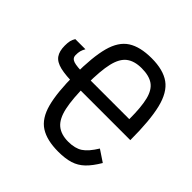

<svg xmlns="http://www.w3.org/2000/svg" viewBox="-169 -778 938 938"><g transform="rotate(45 300.0 -309.0)"><path d="M362 14Q283 14 237 -15.5Q191 -45 172 -116Q153 -187 153 -309Q153 -432 172 -502.5Q191 -573 237 -602.5Q283 -632 362 -632Q442 -632 487.5 -599.5Q533 -567 552 -489Q571 -411 571 -275H189Q124 -275 86.5 -284Q49 -293 33.5 -315Q18 -337 18 -375Q18 -396 21 -408.5Q24 -421 32 -434H102Q94 -420 91 -408.5Q88 -397 88 -380Q88 -359 109.5 -351.5Q131 -344 189 -344H495Q495 -428 483 -475.5Q471 -523 442 -543Q413 -563 362 -563Q312 -563 282.5 -540.5Q253 -518 240.5 -465Q228 -412 228 -318Q228 -219 240.5 -161.5Q253 -104 282.5 -79.5Q312 -55 362 -55Q408 -55 436.5 -73.5Q465 -92 495 -141L555 -101Q529 -57 503 -32Q477 -7 443.5 3.5Q410 14 362 14Z"/></g></svg>

Font: Victor Mono
Style: Regular
Weight: 400
Monospace: yes
Designer: Rune Bjørnerås
Version: Version 1.561;gftools[0.9.30]